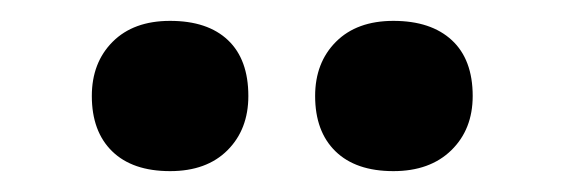

<svg xmlns="http://www.w3.org/2000/svg" viewBox="-20 -805 540 184"><path d="M357 -641Q321 -641 301.5 -660Q282 -679 282 -713Q282 -745 302 -765Q322 -785 357 -785Q393 -785 413 -766.5Q433 -748 433 -713Q433 -681 412.5 -661Q392 -641 357 -641ZM143 -641Q107 -641 87.5 -660Q68 -679 68 -713Q68 -745 88 -765Q108 -785 143 -785Q179 -785 198.5 -766.5Q218 -748 218 -713Q218 -681 198 -661Q178 -641 143 -641Z"/></svg>

Font: Lexend Giga Medium
Style: Regular
Weight: 500
Designer: Bonnie Shaver-Troup, Thomas Jockin
Foundry: Lexend
Version: Version 1.007